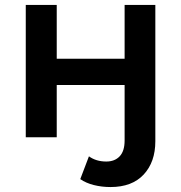

<svg xmlns="http://www.w3.org/2000/svg" viewBox="-20 -554 732 775"><path d="M426 201Q391 201 359 193Q327 185 304 169L339 77Q368 98 409 98Q443 98 463 77Q483 56 483 13V-211H209V0H84V-534H209V-317H483V-534H607V16Q607 100 560 150.5Q513 201 426 201Z"/></svg>

Font: Montserrat SemiBold
Style: Regular
Weight: 600
Designer: Julieta Ulanovsky
Foundry: Julieta Ulanovsky
Version: Version 9.000; ttfautohint (v1.8.4.7-5d5b)